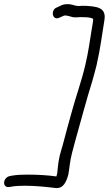

<svg xmlns="http://www.w3.org/2000/svg" viewBox="-23 -797 538 950"><path d="M256 76C214 70 163 67 114 67C87 67 59 68 37 72L26 74C-10 81 -14 135 25 128L37 126C54 123 78 122 101 122C154 122 207 128 250 133C291 139 306 100 315 67C318 52 320 35 322 19C327 -20 337 -55 349 -99C378 -201 403 -298 434 -397C441 -424 449 -449 455 -475C474 -558 482 -628 494 -700C503 -762 453 -764 405 -768C392 -769 373 -768 362 -767L361 -768H359C345 -768 330 -779 304 -776C294 -776 284 -773 271 -766L258 -760C225 -748 235 -688 276 -712L288 -717C294 -720 293 -720 294 -720H296C308 -722 323 -715 338 -712C352 -709 377 -714 387 -712H389C410 -712 427 -710 438 -704C438 -692 434 -669 431 -653C422 -597 414 -538 399 -475C381 -397 352 -318 331 -240C324 -214 317 -189 310 -164C298 -122 291 -89 280 -54C268 -17 264 20 261 52C261 61 258 68 256 76Z"/></svg>

Font: Stray Cat
Style: BdObl
Weight: 700
Version: Version 1.0